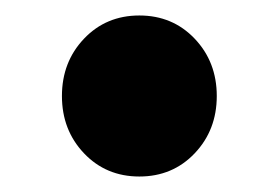

<svg xmlns="http://www.w3.org/2000/svg" viewBox="-20 -216 360 248"><path d="M231.5 -18Q203 12 160 12Q117 12 88.5 -18Q60 -48 60 -92Q60 -136 88.5 -166Q117 -196 160 -196Q203 -196 231.5 -166Q260 -136 260 -92Q260 -48 231.5 -18Z"/></svg>

Font: Assistant ExtraBold
Style: Regular
Weight: 800
Designer: Hebrew By Ben Nathan, Latin by Paul Hunt
Version: Version 2.001;PS 002.001;hotconv 1.0.88;makeotf.lib2.5.64775